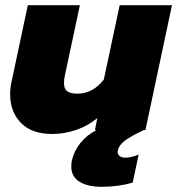

<svg xmlns="http://www.w3.org/2000/svg" viewBox="-20 -500 681 738"><path d="M641 -480 539 0H533Q485 22 461 40Q437 58 433 78Q430 90 438 98Q446 106 461 106Q486 106 513 94L490 202Q435 218 371 218Q317 218 285.5 198.5Q254 179 254 140Q254 126 256 118Q265 79 289.5 49Q314 19 351 0H345L354 -46Q318 -16 272.5 -0.5Q227 15 181 15Q102 15 60.5 -27.5Q19 -70 19 -138Q19 -164 25 -189L87 -480H287L230 -213Q226 -197 226 -181Q226 -159 238 -149.5Q250 -140 278 -140Q337 -140 379 -194L440 -480Z"/></svg>

Font: Prompt ExtraBold
Style: Italic
Weight: 800
Italic angle: -12°
Designer: Katatrad Team
Foundry: CadsonDemak
Version: Version 1.001